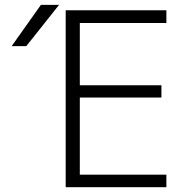

<svg xmlns="http://www.w3.org/2000/svg" viewBox="-20 -774 783 795"><path d="M88.9 -583H28.3L149.4 -753.9H224.6ZM310.5 -678.7V-420.9H648.4V-370.1H310.5V-50.8H668.9V1H252V-731.4H668.9V-678.7Z"/></svg>

Font: Gen Shin Gothic Light
Style: Regular
Weight: 200
Designer: [Source Han Sans]
Ryoko NISHIZUKA  (kana & ideographs); Paul D. Hunt (Latin, Greek & Cyrillic); Wenlong ZHANG  (bopomofo
Version: Version 1.002.20150607